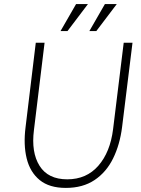

<svg xmlns="http://www.w3.org/2000/svg" viewBox="-20 -909 691 939"><path d="M352 -889H410L310 -757H276ZM493 -889H551L451 -757H417ZM105 -287 155 -700H198L146 -273Q132 -164 173.5 -98Q215 -32 309 -32Q403 -32 461 -98.5Q519 -165 533 -277L585 -700H628L577 -287Q566 -201 533 -134Q500 -67 442.5 -28.5Q385 10 302 10Q221 10 174 -28.5Q127 -67 110.5 -134Q94 -201 105 -287Z"/></svg>

Font: Haskoy ExtraLight
Style: Italic
Weight: 200
Designer: Ertekin Erdin
Foundry: Ertekin Erdin
Version: Version 2.000; ttfautohint (v1.8.4.7-5d5b)